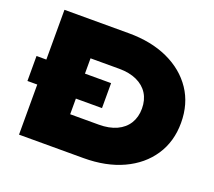

<svg xmlns="http://www.w3.org/2000/svg" viewBox="-125 -917 1209 1084"><g transform="rotate(20 479.5 -375.0)"><path d="M28 -451H476V-301H28ZM474 -750Q609 -750 710 -703.5Q811 -657 867.5 -573Q924 -489 924 -375Q924 -262 867.5 -177.5Q811 -93 710 -46.5Q609 0 474 0H87V-750ZM319 -101 211 -207H491Q553 -207 597.5 -227.5Q642 -248 665.5 -286Q689 -324 689 -375Q689 -427 665.5 -464.5Q642 -502 597.5 -522.5Q553 -543 491 -543H211L319 -649Z"/></g></svg>

Font: Unbounded ExtraBold
Style: Regular
Weight: 800
Designer: Luke Prowse, Jean-Baptiste Morizot, Fátima Lázaro, Florian Runge
Foundry: NaN
Version: Version 1.701;gftools[0.9.28.dev5+ged2979d]